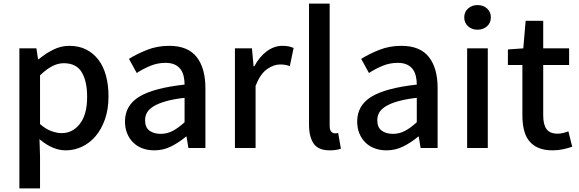

<svg xmlns="http://www.w3.org/2000/svg" viewBox="-20 -817 3195 1060"><path d="M181 -550 190 -490H194Q229 -520 272.5 -542Q316 -564 362 -564Q415 -564 455 -544Q495 -524 523 -487.5Q551 -451 565 -399.5Q579 -348 579 -285Q579 -214 559.5 -158.5Q540 -103 507.5 -65Q475 -27 432.5 -7Q390 13 343 13Q307 13 271.5 -2Q236 -17 201 -46L198 -49L201 45V223H87V-550ZM201 -132Q233 -104 264 -93Q295 -82 321 -82Q381 -82 421 -133.5Q461 -185 461 -282Q461 -369 431 -418.5Q401 -468 332 -468Q300 -468 268 -451.5Q236 -435 201 -401Z M832 13Q796 13 766.5 2Q737 -9 715.5 -30Q694 -51 682 -80.5Q670 -110 670 -146Q670 -235 748.5 -283Q827 -331 999 -350Q999 -374 994 -396Q989 -418 977 -434.5Q965 -451 944.5 -460.5Q924 -470 894 -470Q850 -470 810 -453.5Q770 -437 735 -414L692 -492Q735 -519 791.5 -541.5Q848 -564 914 -564Q1017 -564 1065.5 -502.5Q1114 -441 1114 -331V0H1020L1010 -63H1007Q969 -31 925.5 -9Q882 13 832 13ZM867 -78Q903 -78 934 -94.5Q965 -111 999 -142V-277Q938 -270 896 -258Q854 -246 828.5 -230.5Q803 -215 792 -196Q781 -177 781 -154Q781 -113 805.5 -95.5Q830 -78 867 -78Z M1277 -550H1371L1380 -451H1384Q1413 -505 1453.5 -534.5Q1494 -564 1539 -564Q1559 -564 1573.5 -561Q1588 -558 1601 -552L1580 -452Q1566 -457 1554 -459Q1542 -461 1525 -461Q1491 -461 1454 -435Q1417 -409 1391 -343V0H1277Z M1800 13Q1737 13 1711.5 -24.5Q1686 -62 1686 -129V-797H1800V-123Q1800 -100 1808.5 -90.5Q1817 -81 1828 -81Q1832 -81 1835.5 -81Q1839 -81 1847 -83L1862 4Q1851 8 1836 10.5Q1821 13 1800 13Z M2114 13Q2078 13 2048.5 2Q2019 -9 1997.5 -30Q1976 -51 1964 -80.5Q1952 -110 1952 -146Q1952 -235 2030.5 -283Q2109 -331 2281 -350Q2281 -374 2276 -396Q2271 -418 2259 -434.5Q2247 -451 2226.5 -460.5Q2206 -470 2176 -470Q2132 -470 2092 -453.5Q2052 -437 2017 -414L1974 -492Q2017 -519 2073.5 -541.5Q2130 -564 2196 -564Q2299 -564 2347.5 -502.5Q2396 -441 2396 -331V0H2302L2292 -63H2289Q2251 -31 2207.5 -9Q2164 13 2114 13ZM2149 -78Q2185 -78 2216 -94.5Q2247 -111 2281 -142V-277Q2220 -270 2178 -258Q2136 -246 2110.5 -230.5Q2085 -215 2074 -196Q2063 -177 2063 -154Q2063 -113 2087.5 -95.5Q2112 -78 2149 -78Z M2559 -550H2673V0H2559ZM2616 -653Q2585 -653 2564 -672Q2543 -691 2543 -721Q2543 -751 2564 -770Q2585 -789 2616 -789Q2648 -789 2669 -770Q2690 -751 2690 -721Q2690 -691 2669 -672Q2648 -653 2616 -653Z M2784 -544 2869 -550 2882 -702H2979V-550H3122V-458H2979V-179Q2979 -129 2997.5 -104Q3016 -79 3059 -79Q3073 -79 3089.5 -83Q3106 -87 3118 -92L3139 -7Q3116 1 3088.5 7Q3061 13 3031 13Q2984 13 2952 -1Q2920 -15 2900.5 -40Q2881 -65 2872.5 -101Q2864 -137 2864 -180V-458H2784Z"/></svg>

Font: Kinto Sans Med
Style: Regular
Weight: 500
Designer: Authors: Ryoko NISHIZUKA  (kana & ideographs); Paul D. Hunt (Latin, Greek & Cyrillic); Wenlong ZHANG  (bopomofo); Sandol
Foundry: Adobe Systems Incorporated, ookami Inc.
Version: Version 0.001